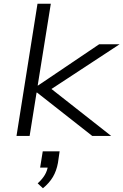

<svg xmlns="http://www.w3.org/2000/svg" viewBox="-20 -725 658 1024"><path d="M68 0 180 -705H251L181 -269H183L509 -489H618L234 -237L227 -272L573 0H472L178 -231H175L138 0ZM209 279 181 253Q206 230 219 208Q232 186 236 159L250 169H194L208 82H298L289 144Q281 187 262 219Q243 251 209 279Z"/></svg>

Font: Nunito Sans 10pt Expanded Light
Style: Italic
Weight: 300
Width: 7
Italic angle: -9°
Designer: Vernon Adams
Foundry: Vernon Adams
Version: Version 3.101;gftools[0.9.27]